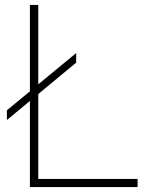

<svg xmlns="http://www.w3.org/2000/svg" viewBox="-20 -760 588 780"><path d="M101.5 0V-350L8 -272.5V-312L101.5 -389V-740H135.5V-417.5L289.5 -544.5V-505.5L135.5 -378V-33H539V0Z"/></svg>

Font: Encode Sans SemiExpanded SemiExpanded Thin
Style: Regular
Weight: 100
Width: 6
Designer: Multiple Designers
Foundry: Impallari Type
Version: Version 3.000; ttfautohint (v1.8.3) -l 8 -r 50 -G 200 -x 14 